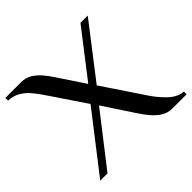

<svg xmlns="http://www.w3.org/2000/svg" viewBox="-171 -835 1009 1009"><g transform="rotate(-45 333.5 -330.0)"><path d="M35 0 284 -321 143 -530Q126 -555 105.5 -579.5Q85 -604 57 -621Q29 -638 -10 -640V-660H107Q142 -660 168.5 -643Q195 -626 216 -600.5Q237 -575 253 -550L350 -404L548 -660H602L376 -367L535 -130Q561 -92 597 -58Q633 -24 677 -20V0H571Q538 0 511 -17Q484 -34 462.5 -59.5Q441 -85 425 -110L310 -284L89 0Z"/></g></svg>

Font: El Messiri Medium
Style: Regular
Weight: 500
Designer: Mohamed Gaber
Foundry: Kief Type Foundry
Version: Version 2.020; ttfautohint (v1.8.3)